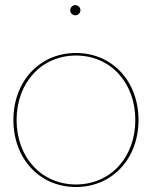

<svg xmlns="http://www.w3.org/2000/svg" viewBox="-20 -730 595 752"><path d="M255 -690C255 -679 264.5 -670 275 -670C286 -670 295 -679.5 295 -690C295 -701 285.5 -710 275 -710C264 -710 255 -700.5 255 -690ZM277.5 -522.5C135.5 -522.5 32.5 -412 32.5 -260C32.5 -108 135.5 2.5 277.5 2.5C419.5 2.5 522.5 -108 522.5 -260C522.5 -412 419.5 -522.5 277.5 -522.5ZM277.5 -512.5C412.5 -512.5 510 -406.5 510 -260C510 -113.5 412.5 -7.5 277.5 -7.5C142.5 -7.5 45 -113.5 45 -260C45 -406.5 142.5 -512.5 277.5 -512.5Z"/></svg>

Font: Znikomit
Style: Regular
Weight: 100
Designer: gluk
Foundry: gluk
Version: Version 0.55